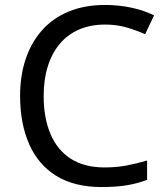

<svg xmlns="http://www.w3.org/2000/svg" viewBox="-20 -744 672 774"><path d="M403 -645Q346 -645 300 -625.5Q254 -606 222 -568.5Q190 -531 173 -477.5Q156 -424 156 -357Q156 -269 183.5 -204Q211 -139 265.5 -104Q320 -69 402 -69Q449 -69 491 -77Q533 -85 573 -97V-19Q533 -4 490.5 3Q448 10 389 10Q280 10 207 -35Q134 -80 97.5 -163Q61 -246 61 -358Q61 -439 83.5 -506Q106 -573 149.5 -622Q193 -671 257 -697.5Q321 -724 404 -724Q459 -724 510 -713Q561 -702 601 -682L565 -606Q532 -621 491.5 -633Q451 -645 403 -645Z"/></svg>

Font: Noto Sans Hebrew
Style: Regular
Weight: 400
Designer: Monotype Design Team
Foundry: Monotype Imaging Inc.
Version: Version 2.003